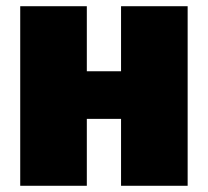

<svg xmlns="http://www.w3.org/2000/svg" viewBox="-20 -597 669 617"><path d="M369 0H583V-577H369V-368H259V-577H45V0H259V-215H369Z"/></svg>

Font: Glow Sans SC Normal Heavy
Style: Regular
Weight: 900
Designer: Ryoko NISHIZUKA (kana, bopomofo & ideographs); Paul D. Hunt (Latin, Greek & Cyrillic); Sandoll Communications, Soo-young
Version: Version 0.93